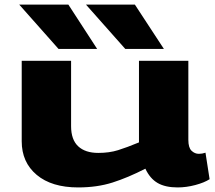

<svg xmlns="http://www.w3.org/2000/svg" viewBox="-20 -810 942 840"><path d="M322 10Q206 10 140.5 -45Q75 -100 75 -192V-544H291V-258Q291 -199 322 -170Q353 -141 410 -141Q458 -141 496.5 -153Q535 -165 588 -187V-544H804V-198Q804 -164 818 -150.5Q832 -137 850 -137Q865 -137 879 -142L897 -26Q874 -11 834.5 -0.5Q795 10 757 10Q703 10 669.5 -9.5Q636 -29 616 -72Q540 -33 472.5 -11.5Q405 10 322 10ZM236 -596 64 -790H279L405 -596ZM528 -596 356 -790H570L697 -596Z"/></svg>

Font: Georama ExtraExtended
Style: Bold
Weight: 700
Width: 8
Designer: Jean-Baptiste Levee
Foundry: Production Type
Version: Version 1.000